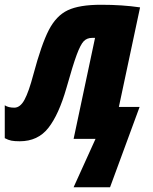

<svg xmlns="http://www.w3.org/2000/svg" viewBox="-62 -583 641 806"><path d="M339 0H247L337 -424H325Q303 -424 289.5 -410Q276 -396 260 -353Q244 -310 217 -214Q185 -102 141 -46Q97 10 21 10Q-1 10 -14 7.5Q-27 5 -42 -3V-141Q-27 -131 -2 -131Q23 -131 41 -164.5Q59 -198 78 -270Q112 -397 143 -457Q174 -517 222.5 -540Q271 -563 362 -563Q452 -563 526 -552L437 -134H524L400 203H247Z"/></svg>

Font: Noto Sans UI CondBlack
Style: Italic
Weight: 900
Width: 3
Italic angle: -12°
Designer: Monotype Design Team
Foundry: Monotype Imaging Inc.
Version: Version 1.001